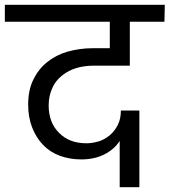

<svg xmlns="http://www.w3.org/2000/svg" viewBox="-47 -760 703 796"><path d="M634.8 -669.9H491.2V-487.8H342.8Q302.7 -487.8 270 -478Q238.3 -468.8 210 -446.8Q181.6 -423.3 169.9 -395Q154.8 -362.3 154.8 -323.2Q154.8 -251 198.2 -209Q239.7 -166 312 -166Q334.5 -166 361.8 -173.8Q384.3 -180.2 408.2 -199.2Q428.2 -216.3 440.9 -241.2Q454.1 -266.6 454.1 -301.8H530.8V16.1H449.2V-175.8Q427.7 -141.6 386.2 -120.1Q344.7 -99.1 290 -99.1Q242.7 -99.1 202.1 -113.8Q160.6 -128.9 131.8 -159.2Q104.5 -186.5 86.9 -230Q69.8 -272.5 69.8 -326.2Q69.8 -386.7 90.8 -429.2Q112.8 -474.1 147.9 -502Q185.5 -532.2 232.9 -545.9Q284.7 -560.1 335.9 -560.1H408.2V-669.9H-26.9V-740.2H636.2Z"/></svg>

Font: PoppinsZ
Style: Regular
Weight: 400
Designer: Ninad Kale (Devanagari), Jonny Pinhorn (Latin)
Foundry: Indian Type Foundry
Version: Version 3.002;FEAKit 1.0